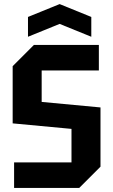

<svg xmlns="http://www.w3.org/2000/svg" viewBox="-20 -920 554 940"><path d="M49 0V-125H330V-289L42 -316V-596L146 -700H464V-575H184V-421L472 -394V-104L368 0ZM117 -740V-837L272 -900L427 -837V-740L272 -803Z"/></svg>

Font: Tektur SemiCondensed SemiBold
Style: Regular
Weight: 600
Width: 4
Designer: Adam Jagosz
Foundry: Adam Jagosz
Version: Version 1.005;gftools[0.9.30]